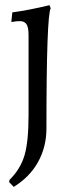

<svg xmlns="http://www.w3.org/2000/svg" viewBox="-20 -484 290 745"><path d="M160.2 14.2Q160.2 85.9 127.7 144.5Q95.2 203.1 33.2 241.2L15.1 222.2L17.1 213.9Q59.6 171.4 75.2 118.4Q90.8 65.4 90.8 -38.1V-348.1Q90.8 -378.9 82.5 -390.4Q74.2 -401.9 58.6 -401.9Q43 -401.9 36.1 -400.4Q29.3 -398.9 23.9 -398.9L27.8 -436Q91.3 -444.3 171.9 -463.9L176.8 -452.1Q160.2 -421.9 160.2 14.2Z"/></svg>

Font: Alegreya-Regular
Style: Regular
Weight: 400
Designer: Juan Pablo del Peral
Foundry: Juan Pablo del Peral
Version: Version 1.003